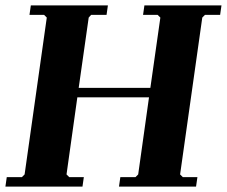

<svg xmlns="http://www.w3.org/2000/svg" viewBox="-23 -690 839 710"><path d="M511 -670H796L791 -635H735L725 -625L643 -45L653 -35H707L702 0H417L422 -35H478L488 -45L528 -330H263L223 -45L233 -35H287L282 0H-3L2 -35H58L68 -45L150 -625L140 -635H86L91 -670H376L371 -635H314L305 -625L268 -365H533L570 -625L560 -635H506Z"/></svg>

Font: Brygada 1918
Style: Bold Italic
Weight: 700
Italic angle: -8°
Designer: Mateusz Machalski | Borys Kosmynka | Przemek Hoffer
Foundry: NIEPODLEGLA 2018
Version: Version 3.006